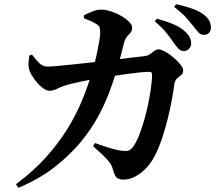

<svg xmlns="http://www.w3.org/2000/svg" viewBox="-20 -831 1040 914"><path d="M854 -588Q841 -588 830.5 -598.5Q820 -609 808 -626Q794 -647 773.5 -673Q753 -699 717 -729L727 -742Q769 -731 803.5 -716.5Q838 -702 861 -681Q877 -666 883.5 -652.5Q890 -639 890 -625Q890 -610 880 -599Q870 -588 854 -588ZM567 24Q544 24 534.5 13.5Q525 3 518 -22Q514 -40 504 -54.5Q494 -69 474.5 -88Q455 -107 423 -135L432 -150Q462 -139 487.5 -131Q513 -123 532.5 -118.5Q552 -114 563 -113Q583 -111 592.5 -114.5Q602 -118 612 -130Q629 -153 643 -189Q657 -225 668.5 -266.5Q680 -308 688 -349Q696 -390 700 -423.5Q704 -457 704 -476Q704 -489 693 -489Q672 -489 643 -486Q614 -483 582.5 -478.5Q551 -474 520 -469.5Q489 -465 463 -460Q446 -458 422.5 -454Q399 -450 374.5 -444.5Q350 -439 327.5 -434Q305 -429 290 -424Q268 -417 251 -408Q234 -399 216 -399Q200 -399 180.5 -414.5Q161 -430 145 -452Q129 -474 122 -491Q115 -509 115.5 -527Q116 -545 120 -567L133 -570Q150 -548 166.5 -531Q183 -514 209 -514Q220 -514 249.5 -516.5Q279 -519 320 -523.5Q361 -528 408.5 -533Q456 -538 504 -544Q552 -550 595.5 -555.5Q639 -561 670 -564Q684 -566 694.5 -573.5Q705 -581 714.5 -588.5Q724 -596 735 -596Q746 -596 765.5 -585.5Q785 -575 804.5 -558.5Q824 -542 838 -525Q852 -508 852 -495Q852 -482 843 -474.5Q834 -467 823.5 -458Q813 -449 810 -431Q806 -398 798 -355.5Q790 -313 778.5 -266Q767 -219 751.5 -172.5Q736 -126 715 -86Q701 -58 677.5 -32.5Q654 -7 625.5 8.5Q597 24 567 24ZM56 46Q142 -18 202.5 -86.5Q263 -155 304.5 -223.5Q346 -292 372.5 -357.5Q399 -423 417 -483Q424 -505 431 -532.5Q438 -560 443.5 -587.5Q449 -615 453 -638.5Q457 -662 457 -676Q457 -692 454 -700.5Q451 -709 441 -715Q428 -724 412 -731Q396 -738 380 -744L379 -758Q397 -767 420 -776.5Q443 -786 464 -785Q484 -785 509.5 -776.5Q535 -768 557.5 -755Q580 -742 594.5 -727Q609 -712 609 -700Q609 -684 601.5 -675.5Q594 -667 585 -657Q576 -647 570 -626Q566 -611 560.5 -588Q555 -565 547.5 -537Q540 -509 530 -478Q518 -439 498 -386Q478 -333 445 -272.5Q412 -212 361 -151Q310 -90 238.5 -34.5Q167 21 68 63ZM950 -665Q936 -665 925.5 -676Q915 -687 901 -706Q887 -723 868 -745Q849 -767 809 -798L818 -811Q861 -802 894.5 -790Q928 -778 949 -762Q968 -748 976 -732.5Q984 -717 984 -700Q984 -684 975 -674.5Q966 -665 950 -665Z"/></svg>

Font: Noto Serif SC ExtraLight
Style: Bold
Weight: 700
Version: Version 2.002-H1;hotconv 1.1.0;makeotfexe 2.6.0